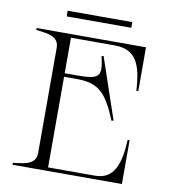

<svg xmlns="http://www.w3.org/2000/svg" viewBox="-88 -890 872 968"><g transform="rotate(10 347.5 -406.5)"><path d="M444 -682C553 -682 584 -610 591 -476H601V-700H41V-690C112 -683 158 -674 158 -618V-82C158 -26 112 -17 41 -10V0H601V-224H591C585 -97 556 -18 461 -18H220V-482H283C395 -482 437 -444 494 -305L504 -308L398 -620L388 -617C413 -514 396 -500 283 -500H220V-682ZM180 -813V-784H511V-813Z"/></g></svg>

Font: Sprat Light
Style: Regular
Weight: 300
Designer: Ethan Nakache
Foundry: Collletttivo
Version: Version 2.000;Glyphs 3.2 (3217)